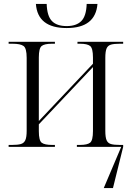

<svg xmlns="http://www.w3.org/2000/svg" viewBox="-20 -749 673 979"><path d="M320 -606Q172 -606 163 -729H218Q220 -667 245 -641.5Q270 -616 320 -616Q369 -616 394.5 -641.5Q420 -667 422 -729H477Q467 -606 320 -606ZM24 0V-10H42Q70 -10 86 -14.5Q102 -19 109 -34Q116 -49 116 -82V-454Q116 -503 100 -514.5Q84 -526 44 -526H24V-536H260V-526H244Q207 -526 192.5 -514.5Q178 -503 178 -456V-132L454 -424V-456Q454 -503 439.5 -514.5Q425 -526 388 -526H375V-536H608V-526H590Q562 -526 546 -521.5Q530 -517 523.5 -502Q517 -487 517 -454V-82Q517 -49 523.5 -34Q530 -19 546 -14.5Q562 -10 590 -10H608V0L556 210H509L598 0H372V-10H388Q425 -10 439.5 -21.5Q454 -33 454 -81V-407L178 -115V-80Q178 -32 193 -21Q208 -10 246 -10H260V0Z"/></svg>

Font: Noto Serif Display SemiCondensed Light
Style: Regular
Weight: 300
Width: 4
Designer: Monotype Design Team
Foundry: Monotype Imaging Inc.
Version: Version 2.009